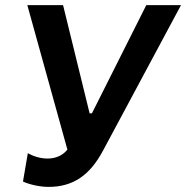

<svg xmlns="http://www.w3.org/2000/svg" viewBox="-20 -720 729 752"><path d="M170 12C266 12 332 -33 384 -131L689 -700H553L340 -276H331L227 -700H87L244 -134C224 -109 195 -99 166 -99C137 -99 108 -109 89 -120L70 -9C98 4 139 12 170 12Z"/></svg>

Font: Fixel Display 20240404 SemiBold
Style: Italic
Weight: 600
Italic angle: -10°
Designer: AlfaBravo + MacPaw
Foundry: Kyrylo Tkachov, Marchela Mozhyna, Serhii Makarenko, Maria Weinstein, Zakhar Kryvoshyya
Version: Version 1.211;Glyphs 3.2 (3225)